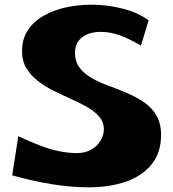

<svg xmlns="http://www.w3.org/2000/svg" viewBox="-20 -788 738 819"><path d="M357 11Q283 11 200 -2.5Q117 -16 32 -40L58 -207Q105 -185 147.5 -168.5Q190 -152 230 -143.5Q270 -135 308 -135Q342 -135 367.5 -149Q393 -163 408 -186.5Q423 -210 423 -237Q423 -267 404 -289.5Q385 -312 354 -330Q323 -348 286 -364.5Q249 -381 211.5 -399.5Q174 -418 143 -441.5Q112 -465 93 -496Q74 -527 74 -570Q74 -622 99 -659.5Q124 -697 166.5 -721Q209 -745 261.5 -756.5Q314 -768 369 -768Q440 -768 506 -750.5Q572 -733 614 -701L581 -593Q537 -620 495 -636Q453 -652 410 -652Q360 -652 330.5 -629Q301 -606 300 -567Q299 -527 318.5 -500.5Q338 -474 370.5 -455.5Q403 -437 442.5 -422.5Q482 -408 521 -391.5Q560 -375 593.5 -352.5Q627 -330 647 -296Q667 -262 667 -212Q667 -138 628 -88.5Q589 -39 519.5 -14Q450 11 357 11Z"/></svg>

Font: Marhey Light SemiBold
Style: Regular
Weight: 600
Version: Version 1.000